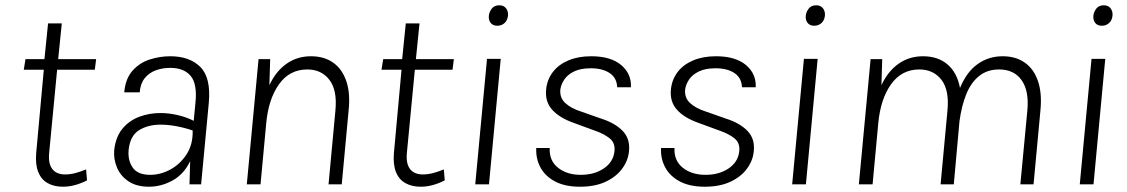

<svg xmlns="http://www.w3.org/2000/svg" viewBox="-20 -698 4268 727"><path d="M218.5 9Q184.5 9 160.2 -4.8Q136 -18.5 124.8 -46.8Q113.5 -75 117 -118L147 -446.5L167.5 -434H70L76.5 -474H171L146 -451.5L162 -609.5H214L198 -451.5L178 -474H344L339 -434H173L197.5 -446.5L166 -117.5Q162.5 -78 178.2 -57.8Q194 -37.5 226.5 -37.5Q245.5 -37.5 264.8 -42.5Q284 -47.5 306 -56.5L309.5 -15Q286 -3 263.2 3Q240.5 9 218.5 9Z M544 9Q497 9 466.5 -11.5Q436 -32 422.8 -64Q409.5 -96 412.5 -130Q418 -179.5 443.2 -210.2Q468.5 -241 506.5 -255.5Q544.5 -270 587.5 -270Q618.5 -270 651.8 -262.5Q685 -255 713.5 -240.5L720 -308.5Q727.5 -380 702 -410.5Q676.5 -441 624.5 -441Q595.5 -441 570 -431.8Q544.5 -422.5 528 -402Q511.5 -381.5 509 -348.5H450.5Q455 -400 481.5 -430Q508 -460 546.2 -472.5Q584.5 -485 624.5 -485Q698.5 -485 739 -444Q779.5 -403 770.5 -307.5L741.5 0H697.5Q698 -22.5 698.8 -44Q699.5 -65.5 700 -87.5Q676 -38 633.2 -14.5Q590.5 9 544 9ZM548.5 -36Q588 -36 625.2 -56.2Q662.5 -76.5 686.8 -114.2Q711 -152 709.5 -204Q678.5 -214.5 647.5 -220.2Q616.5 -226 588 -226Q540.5 -226 506.5 -205Q472.5 -184 467 -130Q463.5 -91 482.5 -63.5Q501.5 -36 548.5 -36Z M914.5 0 959 -474H1003L1000 -375.5Q1024.5 -428 1064.8 -456.5Q1105 -485 1157.5 -485Q1207 -485 1241.2 -461Q1275.5 -437 1291.2 -391Q1307 -345 1300 -279.5L1274 0H1224L1250 -279.5Q1257.5 -356.5 1227.2 -395.8Q1197 -435 1143.5 -435Q1076.5 -435 1036.5 -379Q996.5 -323 988 -231L966.5 0Z M1573 9Q1539 9 1514.8 -4.8Q1490.5 -18.5 1479.2 -46.8Q1468 -75 1471.5 -118L1501.5 -446.5L1522 -434H1424.5L1431 -474H1525.5L1500.5 -451.5L1516.5 -609.5H1568.5L1552.5 -451.5L1532.5 -474H1698.5L1693.5 -434H1527.5L1552 -446.5L1520.5 -117.5Q1517 -78 1532.8 -57.8Q1548.5 -37.5 1581 -37.5Q1600 -37.5 1619.2 -42.5Q1638.5 -47.5 1660.5 -56.5L1664 -15Q1640.5 -3 1617.8 3Q1595 9 1573 9Z M1863 -600.5Q1846.5 -600.5 1838 -611.2Q1829.5 -622 1831 -638.5Q1832.5 -653 1842.2 -665.5Q1852 -678 1870.5 -678Q1887.5 -678 1896.2 -666.5Q1905 -655 1903.5 -638.5Q1901.5 -620.5 1890.2 -610.5Q1879 -600.5 1863 -600.5ZM1779.5 0 1824 -475H1876L1831.5 0Z M2176.5 9Q2119.5 9 2082 -10.8Q2044.5 -30.5 2026.5 -63.8Q2008.5 -97 2010.5 -137.5H2061.5Q2059 -90 2092.8 -63Q2126.5 -36 2179 -36Q2230.5 -36 2266.2 -60.2Q2302 -84.5 2306.5 -124Q2310.5 -156.5 2288.5 -174.2Q2266.5 -192 2226.5 -205.5L2151.5 -233Q2098 -252 2070.5 -282.8Q2043 -313.5 2048 -360.5Q2052 -397.5 2073.5 -425.5Q2095 -453.5 2132 -469.2Q2169 -485 2218.5 -485Q2292.5 -485 2332 -451.8Q2371.5 -418.5 2369 -367.5H2317Q2315.5 -403.5 2288.2 -421.5Q2261 -439.5 2217 -439.5Q2179 -439.5 2154.5 -427.8Q2130 -416 2117.5 -398Q2105 -380 2102 -361Q2098 -329 2120 -308.2Q2142 -287.5 2182 -275L2256 -249Q2309.5 -232 2338.2 -201.8Q2367 -171.5 2361.5 -124Q2358 -89 2335.2 -58.5Q2312.5 -28 2272.5 -9.5Q2232.5 9 2176.5 9Z M2649 9Q2592 9 2554.5 -10.8Q2517 -30.5 2499 -63.8Q2481 -97 2483 -137.5H2534Q2531.5 -90 2565.2 -63Q2599 -36 2651.5 -36Q2703 -36 2738.8 -60.2Q2774.5 -84.5 2779 -124Q2783 -156.5 2761 -174.2Q2739 -192 2699 -205.5L2624 -233Q2570.5 -252 2543 -282.8Q2515.5 -313.5 2520.5 -360.5Q2524.5 -397.5 2546 -425.5Q2567.5 -453.5 2604.5 -469.2Q2641.5 -485 2691 -485Q2765 -485 2804.5 -451.8Q2844 -418.5 2841.5 -367.5H2789.5Q2788 -403.5 2760.8 -421.5Q2733.5 -439.5 2689.5 -439.5Q2651.5 -439.5 2627 -427.8Q2602.5 -416 2590 -398Q2577.5 -380 2574.5 -361Q2570.5 -329 2592.5 -308.2Q2614.5 -287.5 2654.5 -275L2728.5 -249Q2782 -232 2810.8 -201.8Q2839.5 -171.5 2834 -124Q2830.5 -89 2807.8 -58.5Q2785 -28 2745 -9.5Q2705 9 2649 9Z M3063 -600.5Q3046.5 -600.5 3038 -611.2Q3029.5 -622 3031 -638.5Q3032.5 -653 3042.2 -665.5Q3052 -678 3070.5 -678Q3087.5 -678 3096.2 -666.5Q3105 -655 3103.5 -638.5Q3101.5 -620.5 3090.2 -610.5Q3079 -600.5 3063 -600.5ZM2979.5 0 3024 -475H3076L3031.5 0Z M3232 0 3276.5 -474H3320.5Q3320 -449.5 3319 -424.8Q3318 -400 3317.5 -375.5Q3342 -428 3382.2 -456.5Q3422.5 -485 3475 -485Q3531.5 -485 3567.8 -454Q3604 -423 3615 -365Q3640 -425.5 3681.5 -455.2Q3723 -485 3776.5 -485Q3826 -485 3860.2 -461Q3894.5 -437 3910.2 -391Q3926 -345 3919.5 -279.5L3893.5 0H3843.5L3870 -279.5Q3877 -354 3848.2 -394.5Q3819.5 -435 3763 -435Q3718.5 -435 3687.8 -410.5Q3657 -386 3639 -342Q3621 -298 3613 -238.5L3591.5 0H3541.5L3567.5 -279.5Q3575 -356.5 3544.8 -395.8Q3514.5 -435 3461 -435Q3394 -435 3354 -379Q3314 -323 3305.5 -231L3284 0Z M4152 -600.5Q4135.5 -600.5 4127 -611.2Q4118.5 -622 4120 -638.5Q4121.5 -653 4131.2 -665.5Q4141 -678 4159.5 -678Q4176.5 -678 4185.2 -666.5Q4194 -655 4192.5 -638.5Q4190.5 -620.5 4179.2 -610.5Q4168 -600.5 4152 -600.5ZM4068.5 0 4113 -475H4165L4120.5 0Z"/></svg>

Font: Karla Light
Style: Italic
Weight: 300
Italic angle: -8°
Designer: Jonathan Pinhorn
Version: Version 2.004;gftools[0.9.33]